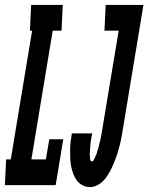

<svg xmlns="http://www.w3.org/2000/svg" viewBox="-52 -755 605 783"><path d="M-32 0 -27 -105H-8L79 -630H70L75 -735H204L199 -630H163L76 -105H135L149 -187H206L175 0ZM315 8Q299 8 284.5 0.5Q270 -7 261 -19.5Q252 -32 246.5 -47Q241 -62 238 -78Q235 -94 234.5 -110.5Q234 -127 234 -143.5Q234 -160 236 -177Q238 -194 241 -211H324Q323 -207 322.5 -203Q322 -199 321 -194.5Q320 -190 319.5 -186Q319 -182 318 -177.5Q317 -173 317 -169Q317 -165 316.5 -160.5Q316 -156 315.5 -152Q315 -148 315 -143.5Q315 -139 314.5 -135Q314 -131 314 -127Q314 -123 314.5 -118.5Q315 -114 315 -110Q315 -106 316.5 -101.5Q318 -97 322 -97Q327 -97 330 -102Q333 -107 335 -112Q337 -117 339.5 -122Q342 -127 343 -131.5Q344 -136 345.5 -141Q347 -146 349 -151Q351 -156 351.5 -161Q352 -166 353.5 -171Q355 -176 356.5 -181Q358 -186 358.5 -191Q359 -196 360.5 -201Q362 -206 362.5 -211Q363 -216 364 -221Q365 -226 366 -231Q367 -236 367.5 -241Q368 -246 369 -251L432 -630H374L379 -735H533L450 -234Q447 -216 444 -198.5Q441 -181 436.5 -163.5Q432 -146 426.5 -128.5Q421 -111 414 -94Q407 -77 398.5 -60Q390 -43 378.5 -28Q367 -13 350 -2.5Q333 8 315 8Z"/></svg>

Font: Iosevka Curly Slab Extrabold
Style: Italic
Weight: 800
Italic angle: -9°
Monospace: yes
Designer: Belleve Invis
Foundry: Belleve Invis
Version: Version 22.1.2; ttfautohint (v1.8.4)